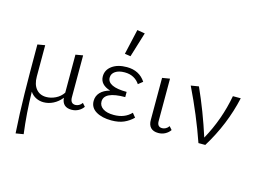

<svg xmlns="http://www.w3.org/2000/svg" viewBox="-124 -942 1977 1462"><g transform="rotate(15 864.0 -211.0)"><path d="M555 -43Q540 -21 515.5 -8Q491 5 462 5Q389 5 383 -68Q354 -32 317 -13.5Q280 5 241 5Q209 5 181 -9Q153 -23 135 -50Q138 117 159 279L98 289Q88 134 85.5 -21Q83 -176 83 -408L142 -418V-171Q142 -109 171 -74Q200 -39 251 -39Q287 -39 323.5 -56.5Q360 -74 383 -108V-408L441 -418V-88Q441 -38 481 -38Q495 -38 509 -45.5Q523 -53 533 -68Z M946 -62Q915 -31 874.5 -13Q834 5 776 5Q702 5 655 -23Q608 -51 608 -104Q608 -143 634 -171Q660 -199 709 -212Q627 -237 627 -303Q627 -354 671 -386Q715 -418 787 -418Q885 -418 935 -342L900 -314Q882 -342 852 -358.5Q822 -375 781 -375Q735 -375 707.5 -356.5Q680 -338 680 -307Q680 -272 718.5 -253.5Q757 -235 833 -235V-194Q667 -194 667 -115Q667 -81 697.5 -60.5Q728 -40 783 -40Q869 -40 920 -94ZM745 -512 790 -711 851 -701 791 -505Z M1066 -79V-408L1126 -418V-88Q1124 -38 1165 -38Q1179 -38 1193 -45.5Q1207 -53 1217 -68L1239 -43Q1224 -21 1199.5 -8Q1175 5 1146 5Q1106 5 1085.5 -16.5Q1065 -38 1066 -79Z M1685 -413Q1637 -196 1516 0H1462Q1393 -200 1292 -408L1354 -418Q1433 -243 1494 -52Q1588 -222 1623 -413Z"/></g></svg>

Font: Ysabeau Semilight
Style: Regular
Weight: 300
Designer: Christian Thalmann (Catharsis Fonts)
Version: Version 0.003